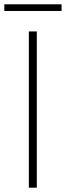

<svg xmlns="http://www.w3.org/2000/svg" viewBox="-24 -872 306 892"><path d="M110 0V-726H147V0ZM-4 -821V-852H262V-821Z"/></svg>

Font: Noto Sans HK Thin
Style: Regular
Weight: 100
Designer: Ryoko NISHIZUKA 西塚涼子 (kana, bopomofo & ideographs); Paul D. Hunt (Latin, Greek & Cyrillic); Sandoll Communications 산돌커뮤니
Foundry: Adobe
Version: Version 2.004-H2;hotconv 1.0.118;makeotfexe 2.5.65603